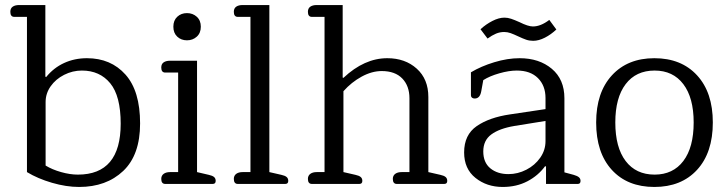

<svg xmlns="http://www.w3.org/2000/svg" viewBox="-20 -730 2889 762"><path d="M87 -47V-663H37Q21 -663 21 -683Q21 -697 30.5 -703.5Q40 -710 56 -710H160V-426L163 -424Q193 -461 234.5 -480Q276 -499 325 -499Q420 -499 478 -434Q536 -369 536 -240Q536 -115 469 -51.5Q402 12 294 12Q243 12 186.5 -4.5Q130 -21 87 -47ZM459 -239Q459 -349 417.5 -399.5Q376 -450 305 -450Q268 -450 234.5 -433Q201 -416 181 -387.5Q161 -359 161 -325V-73Q187 -57 222.5 -47Q258 -37 289 -37Q459 -37 459 -239Z M668 -624Q668 -649 683.5 -663.5Q699 -678 722 -678Q745 -678 761 -663.5Q777 -649 777 -624Q777 -599 761 -584.5Q745 -570 722 -570Q699 -570 683.5 -584.5Q668 -599 668 -624ZM620 -20Q620 -33 629.5 -40Q639 -47 655 -47H687V-442H636Q620 -442 620 -462Q620 -476 629.5 -482.5Q639 -489 655 -489H762V-47L809 -36Q823 -33 829.5 -27.5Q836 -22 836 -12Q836 0 824 0H636Q620 0 620 -20Z M908 -20Q908 -33 917.5 -40Q927 -47 943 -47H974V-663H924Q908 -663 908 -683Q908 -697 917.5 -703.5Q927 -710 943 -710H1049V-47L1097 -36Q1111 -33 1117.5 -27.5Q1124 -22 1124 -12Q1124 0 1112 0H924Q908 0 908 -20Z M1202 -20Q1202 -33 1211.5 -40Q1221 -47 1237 -47H1268V-663H1218Q1202 -663 1202 -683Q1202 -697 1211.5 -703.5Q1221 -710 1237 -710H1340V-422L1343 -421Q1426 -499 1517 -499Q1588 -499 1634 -457.5Q1680 -416 1680 -345V-47L1728 -36Q1742 -33 1748.5 -27.5Q1755 -22 1755 -12Q1755 0 1743 0H1555Q1539 0 1539 -20Q1539 -33 1548.5 -40Q1558 -47 1574 -47H1605V-340Q1605 -389 1576.5 -418.5Q1548 -448 1495 -448Q1456 -448 1415.5 -426Q1375 -404 1343 -368V-47L1391 -36Q1405 -33 1411.5 -27.5Q1418 -22 1418 -12Q1418 0 1406 0H1218Q1202 0 1202 -20Z M2036 -586Q2019 -594 2006.5 -598.5Q1994 -603 1981 -603Q1964 -603 1948.5 -596.5Q1933 -590 1915 -577L1887 -614Q1909 -634 1934.5 -647Q1960 -660 1982 -660Q1995 -660 2008.5 -655.5Q2022 -651 2042 -642Q2076 -625 2095 -625Q2126 -625 2160 -651L2188 -613Q2167 -593 2142.5 -580.5Q2118 -568 2096 -568Q2081 -568 2068 -572.5Q2055 -577 2036 -586ZM1822 -125Q1822 -195 1872 -229.5Q1922 -264 2004 -276L2145 -297V-341Q2145 -390 2115 -420Q2085 -450 2031 -450Q2000 -450 1961.5 -439Q1923 -428 1898 -412L1890 -368Q1885 -339 1864 -339Q1857 -339 1853 -342.5Q1849 -346 1849 -352V-443Q1889 -467 1941.5 -483Q1994 -499 2042 -499Q2120 -499 2170 -457Q2220 -415 2220 -340V-46L2257 -36Q2271 -32 2277.5 -26.5Q2284 -21 2284 -12Q2284 0 2273 0H2147V-70H2143Q2116 -33 2073 -10.5Q2030 12 1975 12Q1912 12 1867 -24Q1822 -60 1822 -125ZM2145 -170V-250L2021 -230Q1962 -220 1930 -196.5Q1898 -173 1898 -129Q1898 -85 1926 -62Q1954 -39 1998 -39Q2035 -39 2069 -56.5Q2103 -74 2124 -104Q2145 -134 2145 -170Z M2346 -244Q2346 -363 2408.5 -431Q2471 -499 2577 -499Q2684 -499 2746.5 -431Q2809 -363 2809 -244Q2809 -124 2746.5 -56Q2684 12 2577 12Q2470 12 2408 -56Q2346 -124 2346 -244ZM2733 -244Q2733 -342 2692 -396Q2651 -450 2578 -450Q2504 -450 2463 -396Q2422 -342 2422 -244Q2422 -145 2463 -91Q2504 -37 2578 -37Q2651 -37 2692 -91Q2733 -145 2733 -244Z"/></svg>

Font: Maitree
Style: Regular
Weight: 400
Designer: CadsonDemak Team
Foundry: CadsonDemak
Version: Version 1.001